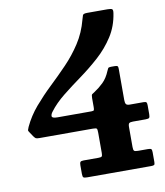

<svg xmlns="http://www.w3.org/2000/svg" viewBox="-84 -819 765 889"><g transform="rotate(-10 299.0 -375.0)"><path d="M572.5 -62V-15.5Q572.5 -5 568.8 -2.5Q565 0 554.5 0H254.5Q241 0 236.8 -3Q232.5 -6 232.5 -20V-60.5Q232.5 -72 236 -76Q239.5 -80 251 -80H321.5Q333.5 -80 336.8 -83.5Q340 -87 340 -99.5V-194.5Q340 -210.5 337 -214Q334 -217.5 318.5 -217.5H68Q54.5 -217.5 50.5 -220.2Q46.5 -223 41 -230.5L27 -251.5Q21 -259 22.2 -263.5Q23.5 -268 27.5 -277.5Q50 -325.5 85.2 -366.8Q120.5 -408 161.2 -446.8Q202 -485.5 241.5 -526.5Q281 -567.5 312.2 -615.5Q343.5 -663.5 359 -723Q362.5 -736.5 365.2 -743.2Q368 -750 386.5 -750H481Q498.5 -750 503.2 -746.2Q508 -742.5 505.5 -727Q496.5 -667 466 -619.8Q435.5 -572.5 392.8 -534Q350 -495.5 303.8 -462Q257.5 -428.5 216.5 -395.8Q175.5 -363 149 -327.5Q140 -316 140.8 -306.8Q141.5 -297.5 167 -297.5H326Q336.5 -297.5 338.2 -301Q340 -304.5 340 -315V-357.5Q340 -372.5 344 -375.5Q348 -378.5 357 -384Q378 -397.5 398.2 -417Q418.5 -436.5 432 -469.5Q435 -476.5 437.5 -480.8Q440 -485 450.5 -485H468.5Q479 -485 482 -482.2Q485 -479.5 485 -469.5V-323Q485 -309.5 489 -303.5Q493 -297.5 507 -297.5H571Q582 -297.5 584.8 -293.8Q587.5 -290 587.5 -279.5V-239Q587.5 -225.5 584.2 -221.5Q581 -217.5 567 -217.5H507.5Q494 -217.5 489.5 -213.5Q485 -209.5 485 -196V-102Q485 -88 488.8 -84Q492.5 -80 507.5 -80H553Q565 -80 568.8 -77Q572.5 -74 572.5 -62Z"/></g></svg>

Font: Besley
Style: Bold
Weight: 700
Designer: Owen Earl
Foundry: indestructible type*
Version: Version 2.001; ttfautohint (v1.8.3)